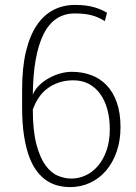

<svg xmlns="http://www.w3.org/2000/svg" viewBox="-20 -741 548 771"><path d="M274.9 -418.5Q242.2 -418.5 215.8 -409.4Q189.5 -400.4 169.2 -384.8Q148.9 -369.1 134.8 -347.7Q120.6 -326.2 111.8 -301.3Q111.8 -216.3 126 -162.4Q140.1 -108.4 162.4 -77.6Q184.6 -46.9 212.2 -35.4Q239.7 -23.9 266.6 -23.9Q296.4 -23.9 324.2 -36.9Q352.1 -49.8 373.5 -75Q395 -100.1 408 -137.2Q420.9 -174.3 420.9 -222.7Q420.9 -265.6 411.1 -301.5Q401.4 -337.4 382.6 -363.5Q363.8 -389.6 336.7 -404.1Q309.6 -418.5 274.9 -418.5ZM280.8 -687Q196.3 -687 154.8 -603.5Q113.3 -520 111.8 -360.8Q120.1 -381.3 137.2 -398.2Q154.3 -415 175.8 -427Q197.3 -439 221.4 -445.8Q245.6 -452.6 268.6 -452.6Q309.6 -452.6 345.2 -439.7Q380.9 -426.8 407.2 -399.7Q433.6 -372.6 448.7 -330.6Q463.9 -288.6 463.9 -230Q463.9 -175.8 448.2 -131.3Q432.6 -86.9 405.5 -55.4Q378.4 -23.9 341.3 -6.8Q304.2 10.3 261.7 10.3Q238.3 10.3 215.1 4.9Q191.9 -0.5 170.4 -13.9Q148.9 -27.3 130.4 -50.5Q111.8 -73.7 98.1 -109.4Q84.5 -145 76.7 -194.6Q68.8 -244.1 68.8 -310.5V-381.3Q68.8 -469.7 84.2 -533.9Q99.6 -598.1 127.7 -639.6Q155.8 -681.2 194.8 -701.2Q233.9 -721.2 281.2 -721.2Q305.2 -721.2 324 -718.8Q342.8 -716.3 358.2 -711.9Q373.5 -707.5 386 -701.9Q398.4 -696.3 409.7 -689.9L400.9 -656.2Q387.2 -664.6 374.3 -670.4Q361.3 -676.3 347.2 -679.9Q333 -683.6 316.7 -685.3Q300.3 -687 280.8 -687Z"/></svg>

Font: Ufes Sans Thin
Style: Regular
Weight: 100
Designer: Ricardo Esteves & Thais Bronze
Foundry: ProDesignUfes - Ricardo Esteves, Thais Bronze (This is a derivative work, based on Roboto family, by Christian Robertson
Version: Version 2.0